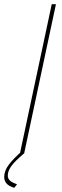

<svg xmlns="http://www.w3.org/2000/svg" viewBox="-62 -729 296 913"><path d="M184 -709H204L53 0H33ZM-42 113Q-42 83 -20 54Q2 25 44 -12H48L53 0Q9 37 -8 60.5Q-25 84 -25 106Q-25 120 -15 129.5Q-5 139 19 147L6 164Q-19 157 -30.5 144Q-42 131 -42 113Z"/></svg>

Font: Raleway Thin
Style: Italic
Weight: 100
Italic angle: -12°
Designer: Matt McInerney, Pablo Impallari, Rodrigo Fuenzalida
Foundry: Matt McInerney, Pablo Impallari, Rodrigo Fuenzalida
Version: Version 4.026